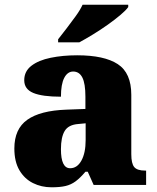

<svg xmlns="http://www.w3.org/2000/svg" viewBox="-20 -786 666 816"><path d="M199 10Q156 10 120 -8Q84 -26 62.5 -62.5Q41 -99 41 -155Q41 -238 96 -277Q151 -316 262 -320L343 -323V-375Q343 -431 330 -456.5Q317 -482 291 -482Q267 -482 253 -455Q239 -428 239 -375Q160 -375 121.5 -391Q83 -407 83 -445Q83 -483 113.5 -506.5Q144 -530 195.5 -540.5Q247 -551 308 -551Q423 -551 480.5 -513.5Q538 -476 538 -383V-131Q538 -91 550.5 -76Q563 -61 597 -61H601V0H378L353 -56H343Q321 -30 301.5 -15.5Q282 -1 258.5 4.5Q235 10 199 10ZM278 -71Q308 -71 326 -103.5Q344 -136 344 -191V-262L313 -259Q271 -256 255 -229.5Q239 -203 239 -152Q239 -71 278 -71ZM227 -619Q242 -638 262 -664Q282 -690 301.5 -717Q321 -744 331 -766H525V-756Q516 -743 492.5 -723Q469 -703 438 -681Q407 -659 375 -639.5Q343 -620 317 -606H227Z"/></svg>

Font: Noto Serif Ethiopic Black
Style: Regular
Weight: 900
Designer: Monotype Design Team
Foundry: Monotype Imaging Inc.
Version: Version 2.102; ttfautohint (v1.8.4.7-5d5b)